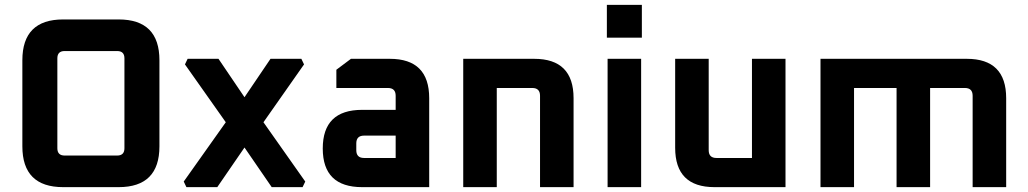

<svg xmlns="http://www.w3.org/2000/svg" viewBox="-20 -770 4228 790"><path d="M72 -168V-522Q72 -690 240 -690H468Q636 -690 636 -522V-168Q636 0 468 0H240Q72 0 72 -168ZM216 -160Q216 -130 246 -130H462Q492 -130 492 -160V-530Q492 -560 462 -560H246Q216 -560 216 -530Z M736 -23 909 -267 741 -505 752 -528H879L986 -370L1093 -528H1220L1231 -505L1064 -267L1236 -23L1225 0H1098L986 -163L874 0H747Z M1470 0Q1308 0 1308 -159Q1308 -318 1470 -318H1608V-376Q1608 -408 1576 -408H1364V-483L1424 -528H1584Q1746 -528 1746 -366V0ZM1446 -152Q1446 -120 1478 -120H1608V-212H1478Q1446 -212 1446 -180Z M1886 0V-528H2178Q2340 -528 2340 -366V0H2202V-376Q2202 -408 2170 -408H2024V0Z M2477 -615V-750H2621V-615ZM2480 0V-528H2618V0Z M2758 -162V-528H2896V-152Q2896 -120 2928 -120H3074V-528H3212V0H2920Q2758 0 2758 -162Z M3356 0V-528H3958Q4120 -528 4120 -366V0H3982V-376Q3982 -408 3950 -408H3807V0H3669V-408H3494V0Z"/></svg>

Font: Oxanium
Style: Bold
Weight: 700
Designer: Severin Meyer
Version: Version 2.000